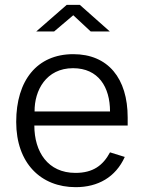

<svg xmlns="http://www.w3.org/2000/svg" viewBox="-20 -764 599 794"><path d="M508 -245V-278C508 -440 427 -540 283 -540C133 -540 47 -431 47 -260C47 -89 149 10 293 10C385 10 458 -31 496 -115L435 -134C406 -80 365 -49 292 -49C178 -49 122 -136 122 -245ZM434 -634 310 -744H256L130 -634H204L283 -701L355 -634ZM123 -303C122 -390 171 -482 282 -482C387 -482 435 -404 435 -303Z"/></svg>

Font: Cheyenne Sans Light
Style: Regular
Weight: 300
Designer: The Public Sans project authors (U.S. Web Design System), Libre Franklin designed by Pablo Impallari and Rodrigo Fuenzal
Foundry: The Cheyenne Sans Project Authors
Version: Version 2.007